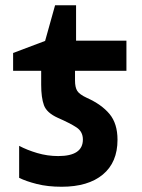

<svg xmlns="http://www.w3.org/2000/svg" viewBox="-20 -702 540 732"><path d="M428 -169Q428 -231 397.5 -267.5Q367 -304 311 -329Q283 -342 274.5 -355.5Q266 -369 266 -395V-432H462V-547H270V-682H190L152 -546L30 -500V-432H137V-379Q137 -330 147.5 -301Q158 -272 200 -253Q248 -232 272 -216Q296 -200 296 -170Q296 -107 202 -107Q161 -107 122 -118.5Q83 -130 53 -146V-24Q79 -11 120.5 -0.5Q162 10 215 10Q316 10 372 -36.5Q428 -83 428 -169Z"/></svg>

Font: Noto Sans Mono UI Condensed
Style: Bold
Weight: 700
Width: 3
Designer: Monotype Design team
Foundry: Monotype Imaging Inc.
Version: 1.000